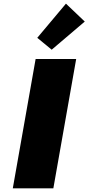

<svg xmlns="http://www.w3.org/2000/svg" viewBox="-20 -1031 484 1051"><path d="M397 -708 272 0H50L175 -708ZM263 -759 184 -824 341 -1011 444 -913Z"/></svg>

Font: Fz Poppins Black
Style: Italic
Weight: 900
Italic angle: -10°
Designer: Ninad Kale (Devanagari), Jonny Pinhorn (Latin)
Foundry: Indian Type Foundry
Version: Vit hóa bi Vntype.Com & FontZin.Com